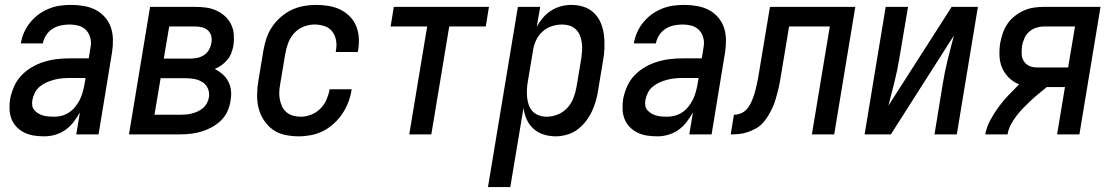

<svg xmlns="http://www.w3.org/2000/svg" viewBox="-20 -548 4540 783"><path d="M162 8Q140 8 119.5 5Q99 2 81 -6.5Q63 -15 49 -29Q35 -43 27.5 -61.5Q20 -80 19 -101Q18 -122 21 -143Q26 -169 37 -194.5Q48 -220 67 -240Q86 -260 110 -274Q134 -288 160 -296Q186 -304 212 -307Q238 -310 264 -310H342L348 -348Q349 -354 350 -360Q351 -366 351 -372Q351 -389 344.5 -404.5Q338 -420 326 -430Q314 -440 297.5 -444Q281 -448 264 -448Q247 -448 229 -444.5Q211 -441 195 -431Q179 -421 168.5 -405Q158 -389 155 -372V-371H65V-372Q69 -395 78.5 -416.5Q88 -438 103.5 -457Q119 -476 138.5 -490Q158 -504 180.5 -513Q203 -522 225.5 -525Q248 -528 270 -528Q297 -528 322.5 -523.5Q348 -519 369.5 -508Q391 -497 407.5 -478.5Q424 -460 432 -436.5Q440 -413 440.5 -387Q441 -361 437 -335L382 0H291L306 -90Q295 -70 280.5 -51Q266 -32 247 -18.5Q228 -5 205.5 1.5Q183 8 162 8ZM200 -72Q216 -72 231.5 -76Q247 -80 261 -89Q275 -98 286 -111.5Q297 -125 304.5 -139.5Q312 -154 316.5 -169.5Q321 -185 324 -201L329 -230H264Q249 -230 233 -228.5Q217 -227 201.5 -223Q186 -219 171 -212.5Q156 -206 143 -195.5Q130 -185 122.5 -170.5Q115 -156 112 -140Q110 -129 111.5 -118Q113 -107 120 -99Q127 -91 136 -85.5Q145 -80 155.5 -77Q166 -74 177.5 -73Q189 -72 200 -72Z M714 0H506L592 -520H776Q799 -520 821 -517Q843 -514 862.5 -505Q882 -496 897.5 -482Q913 -468 922.5 -448.5Q932 -429 933.5 -407Q935 -385 932 -362Q929 -347 923.5 -332Q918 -317 907.5 -304.5Q897 -292 884 -282.5Q871 -273 856 -267Q873 -258 887.5 -245.5Q902 -233 911 -215.5Q920 -198 922 -178Q924 -158 920 -137Q917 -115 907.5 -94Q898 -73 881 -56.5Q864 -40 843.5 -29Q823 -18 801.5 -11.5Q780 -5 758 -2.5Q736 0 714 0ZM648 -309H755Q770 -309 784.5 -312Q799 -315 812 -323.5Q825 -332 832.5 -345.5Q840 -359 842 -373Q845 -387 841.5 -401Q838 -415 828 -424Q818 -433 804.5 -436.5Q791 -440 776 -440H670ZM610 -80H714Q726 -80 738 -81Q750 -82 762 -85Q774 -88 786 -93.5Q798 -99 808 -107.5Q818 -116 824 -127.5Q830 -139 832 -151Q835 -170 828 -186.5Q821 -203 806.5 -212.5Q792 -222 774.5 -225.5Q757 -229 738 -229H635Z M1199 8Q1170 8 1142 2Q1114 -4 1092.5 -19.5Q1071 -35 1056 -58Q1041 -81 1034.5 -107.5Q1028 -134 1028.5 -163Q1029 -192 1034 -221L1054 -341Q1058 -365 1066 -390Q1074 -415 1089 -437.5Q1104 -460 1124.5 -478Q1145 -496 1169 -507.5Q1193 -519 1218.5 -523.5Q1244 -528 1269 -528Q1294 -528 1319 -524Q1344 -520 1365.5 -510Q1387 -500 1404.5 -483Q1422 -466 1431.5 -444Q1441 -422 1443 -397Q1445 -372 1441 -346L1439 -336H1349L1350 -342Q1354 -363 1350.5 -383.5Q1347 -404 1335 -419.5Q1323 -435 1303.5 -441.5Q1284 -448 1262 -448Q1240 -448 1217.5 -439Q1195 -430 1179 -412Q1163 -394 1155 -372Q1147 -350 1143 -327L1123 -207Q1120 -191 1119 -175Q1118 -159 1121 -143.5Q1124 -128 1130 -114.5Q1136 -101 1147.5 -91Q1159 -81 1174.5 -76.5Q1190 -72 1206 -72Q1227 -72 1248 -80Q1269 -88 1285.5 -104Q1302 -120 1311 -140.5Q1320 -161 1324 -182V-184H1414V-182Q1410 -157 1401 -132.5Q1392 -108 1377 -85.5Q1362 -63 1342 -44.5Q1322 -26 1298.5 -14Q1275 -2 1249 3Q1223 8 1199 8Z M1649 0 1722 -440H1573L1586 -520H1974L1961 -440H1812L1739 0Z M1970 215 2092 -520H2183L2169 -439Q2180 -459 2194.5 -476Q2209 -493 2228 -505Q2247 -517 2268 -522.5Q2289 -528 2310 -528Q2337 -528 2361 -520Q2385 -512 2403 -494.5Q2421 -477 2430.5 -453.5Q2440 -430 2443 -404.5Q2446 -379 2445 -352.5Q2444 -326 2439 -299L2419 -179Q2416 -157 2409.5 -135Q2403 -113 2393 -92Q2383 -71 2368 -52Q2353 -33 2334 -19Q2315 -5 2291.5 1.5Q2268 8 2246 8Q2221 8 2197 0.5Q2173 -7 2155.5 -23Q2138 -39 2128 -61Q2118 -83 2115 -108L2061 215ZM2209 -72Q2232 -72 2254.5 -81Q2277 -90 2293.5 -108Q2310 -126 2318.5 -148Q2327 -170 2331 -193L2351 -313Q2353 -328 2354 -344Q2355 -360 2352.5 -375.5Q2350 -391 2344.5 -404.5Q2339 -418 2328 -428.5Q2317 -439 2302.5 -443.5Q2288 -448 2273 -448Q2251 -448 2229.5 -441Q2208 -434 2191 -418Q2174 -402 2165 -381Q2156 -360 2153 -338L2133 -218Q2130 -202 2129 -185Q2128 -168 2129.5 -152Q2131 -136 2136 -121Q2141 -106 2151.5 -94.5Q2162 -83 2177.5 -77.5Q2193 -72 2209 -72Z M2662 8Q2640 8 2619.5 5Q2599 2 2581 -6.5Q2563 -15 2549 -29Q2535 -43 2527.5 -61.5Q2520 -80 2519 -101Q2518 -122 2521 -143Q2526 -169 2537 -194.5Q2548 -220 2567 -240Q2586 -260 2610 -274Q2634 -288 2660 -296Q2686 -304 2712 -307Q2738 -310 2764 -310H2842L2848 -348Q2849 -354 2850 -360Q2851 -366 2851 -372Q2851 -389 2844.5 -404.5Q2838 -420 2826 -430Q2814 -440 2797.5 -444Q2781 -448 2764 -448Q2747 -448 2729 -444.5Q2711 -441 2695 -431Q2679 -421 2668.5 -405Q2658 -389 2655 -372V-371H2565V-372Q2569 -395 2578.5 -416.5Q2588 -438 2603.5 -457Q2619 -476 2638.5 -490Q2658 -504 2680.5 -513Q2703 -522 2725.5 -525Q2748 -528 2770 -528Q2797 -528 2822.5 -523.5Q2848 -519 2869.5 -508Q2891 -497 2907.5 -478.5Q2924 -460 2932 -436.5Q2940 -413 2940.5 -387Q2941 -361 2937 -335L2882 0H2791L2806 -90Q2795 -70 2780.5 -51Q2766 -32 2747 -18.5Q2728 -5 2705.5 1.5Q2683 8 2662 8ZM2700 -72Q2716 -72 2731.5 -76Q2747 -80 2761 -89Q2775 -98 2786 -111.5Q2797 -125 2804.5 -139.5Q2812 -154 2816.5 -169.5Q2821 -185 2824 -201L2829 -230H2764Q2749 -230 2733 -228.5Q2717 -227 2701.5 -223Q2686 -219 2671 -212.5Q2656 -206 2643 -195.5Q2630 -185 2622.5 -170.5Q2615 -156 2612 -140Q2610 -129 2611.5 -118Q2613 -107 2620 -99Q2627 -91 2636 -85.5Q2645 -80 2655.5 -77Q2666 -74 2677.5 -73Q2689 -72 2700 -72Z M2960 0 2973 -80Q2986 -80 2999.5 -85Q3013 -90 3023 -100Q3033 -110 3039.5 -123Q3046 -136 3051 -149Q3056 -162 3059.5 -175.5Q3063 -189 3066 -202.5Q3069 -216 3071.5 -229Q3074 -242 3076 -256L3120 -520H3468L3382 0H3291L3364 -440H3198L3166 -247Q3163 -229 3160 -212Q3157 -195 3152.5 -177.5Q3148 -160 3143 -143Q3138 -126 3130.5 -109.5Q3123 -93 3113.5 -77Q3104 -61 3091.5 -47Q3079 -33 3062.5 -24Q3046 -15 3028.5 -9Q3011 -3 2994 -1.5Q2977 0 2960 0Z M3506 0 3592 -520H3683L3648 -312Q3640 -263 3628 -214.5Q3616 -166 3603 -117L3861 -520H3968L3882 0H3791L3825 -208Q3833 -257 3845 -305.5Q3857 -354 3870 -403L3613 0Z M3998 0Q4003 -29 4018 -57Q4033 -85 4051.5 -110.5Q4070 -136 4092 -159Q4114 -182 4136 -204Q4113 -213 4095 -230.5Q4077 -248 4067 -271Q4057 -294 4056 -320.5Q4055 -347 4059 -373Q4063 -394 4070 -414Q4077 -434 4089 -451.5Q4101 -469 4119 -483Q4137 -497 4156.5 -505.5Q4176 -514 4196.5 -517Q4217 -520 4237 -520H4468L4382 0H4291L4323 -193H4249Q4233 -180 4216 -166Q4199 -152 4183.5 -137.5Q4168 -123 4153 -107.5Q4138 -92 4125 -75Q4112 -58 4102 -39Q4092 -20 4089 0ZM4208 -273H4336L4364 -440H4238Q4222 -440 4206 -435Q4190 -430 4177 -418.5Q4164 -407 4157.5 -391.5Q4151 -376 4148 -361Q4146 -344 4146.5 -328Q4147 -312 4155 -299Q4163 -286 4177 -279.5Q4191 -273 4208 -273Z"/></svg>

Font: Iosevka Term Curly Md Obl
Style: Regular
Weight: 500
Italic angle: -9°
Designer: Belleve Invis
Foundry: Belleve Invis
Version: Version 32.3.0